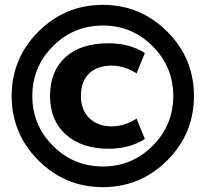

<svg xmlns="http://www.w3.org/2000/svg" viewBox="-20 -760 846 790"><path d="M427 -148Q317 -148 251.5 -206Q186 -264 186 -365Q186 -467 249 -524.5Q312 -582 427 -582Q513 -582 576 -542L542 -458Q491 -490 440 -490Q380 -490 346.5 -457.5Q313 -425 313 -365Q313 -307 348 -273.5Q383 -240 440 -240Q491 -240 542 -272L576 -188Q513 -148 427 -148ZM668 -100Q558 10 403 10Q248 10 138 -100Q28 -210 28 -365Q28 -520 138 -630Q248 -740 403 -740Q558 -740 668 -630Q778 -520 778 -365Q778 -210 668 -100ZM198 -160Q283 -75 403 -75Q523 -75 608 -160Q693 -245 693 -365Q693 -485 608 -570Q523 -655 403 -655Q283 -655 198 -570Q113 -485 113 -365Q113 -245 198 -160Z"/></svg>

Font: Mplus 1p Black
Style: Regular
Weight: 900
Version: Version 1.061